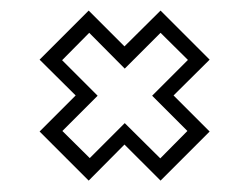

<svg xmlns="http://www.w3.org/2000/svg" viewBox="-20 -472 458 354"><path d="M276 -139 209.5 -205.5 143.5 -139 53 -229.5 119.5 -296 53 -362 143.5 -452.5 209.5 -386.5 276 -452.5 366.5 -362 300 -296 366.5 -229.5ZM275.5 -180 325.5 -230.5 260.5 -295.5 326.5 -361.5 276 -411.5 210 -345.5 144.5 -411.5 94.5 -361 160 -295.5 95 -230.5 145.5 -180.5 210 -245Z"/></svg>

Font: Tourney Condensed Light
Style: Regular
Weight: 300
Width: 3
Designer: Tyler Finck
Foundry: Etcetera Type Co
Version: Version 1.010; ttfautohint (v1.8.3)